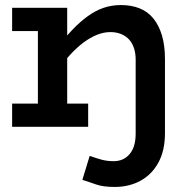

<svg xmlns="http://www.w3.org/2000/svg" viewBox="-20 -502 759 760"><path d="M434 238Q388 238 360 228Q332 218 306 210L335 115Q360 124 382 130Q404 136 430 136Q469 136 493 108Q517 80 517 27V-266Q517 -291 510.5 -311Q504 -331 491.5 -345Q479 -359 460 -367Q441 -375 417 -375Q391 -375 364.5 -364.5Q338 -354 311 -334Q284 -314 257.5 -285Q231 -256 204 -219V-310Q236 -352 266.5 -384Q297 -416 327.5 -438Q358 -460 390 -471Q422 -482 459 -482Q500 -482 532.5 -469Q565 -456 587 -429Q609 -402 621 -362Q633 -322 633 -268V25Q633 94 607 141.5Q581 189 536 213.5Q491 238 434 238ZM28 0V-92H329V0ZM130 0V-471H246V0ZM28 -379V-471H220V-379Z"/></svg>

Font: BioRhyme SemiBold
Style: Regular
Weight: 600
Designer: Aoife Mooney
Foundry: Aoife Mooney Type
Version: Version 1.600;gftools[0.9.33]